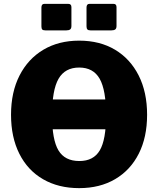

<svg xmlns="http://www.w3.org/2000/svg" viewBox="-20 -974 817 992"><path d="M349 -937V-840Q349 -827 342.5 -822Q336 -817 322 -817H215Q202 -817 198 -822Q194 -827 194 -838V-935Q194 -954 209 -954H333Q349 -954 349 -937ZM582 -937V-840Q582 -827 575.5 -822Q569 -817 555 -817H448Q436 -817 431.5 -822Q427 -827 427 -838V-935Q427 -954 442 -954H567Q582 -954 582 -937ZM600 -306H182V-460H600ZM389 -2Q282 -2 202.5 -48Q123 -94 80 -179.5Q37 -265 37 -381Q37 -498 81 -584Q125 -670 204 -717Q283 -764 389 -764Q496 -764 574.5 -717Q653 -670 696.5 -584Q740 -498 740 -381Q740 -265 697 -180Q654 -95 575 -48.5Q496 -2 389 -2ZM390 -142Q463 -142 495.5 -197Q528 -252 528 -378Q528 -509 495 -567Q462 -625 389 -625Q316 -625 282.5 -567Q249 -509 249 -378Q249 -252 282 -197Q315 -142 390 -142Z"/></svg>

Font: Libre Franklin ExtraBold
Style: Regular
Weight: 800
Designer: Pablo Impallari, Rodrigo Fuenzalida, Nhung Nguyen
Foundry: Impallari Type
Version: Version 3.000